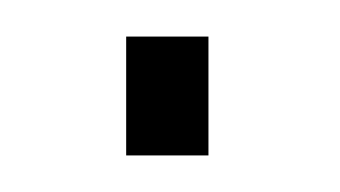

<svg xmlns="http://www.w3.org/2000/svg" viewBox="-20 -85 186 105"><path d="M49 0V-65H94V0Z"/></svg>

Font: Saira UltraCondensed Thin
Style: Regular
Weight: 250
Width: 1
Designer: Hector Gatti with collaboration of the Omnibus-Type team
Foundry: Omnibus-Type
Version: Version 1.101